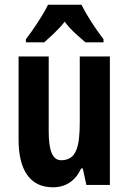

<svg xmlns="http://www.w3.org/2000/svg" viewBox="-20 -786 548 816"><path d="M326 -766H184C167 -728 120 -658 90 -619V-606H168C187 -624 226 -656 255 -694C282 -656 320 -627 343 -606H420V-619C382 -669 348 -722 326 -766ZM447 -546H319V-268C319 -163 305 -105 240 -105C203 -105 187 -146 187 -228V-546H59V-191C59 -65 107 10 204 10C260 10 300 -17 325 -70H332L347 0H447Z"/></svg>

Font: Noto Sans Gurmukhi ExtraCondensed
Style: Bold
Weight: 700
Width: 2
Designer: Jelle Bosma - Monotype Design Team
Foundry: Monotype Imaging Inc.
Version: Version 2.004